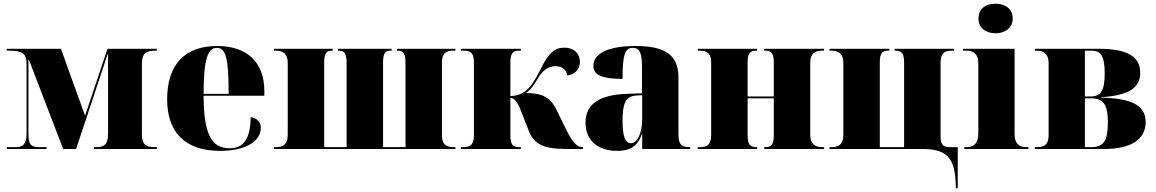

<svg xmlns="http://www.w3.org/2000/svg" viewBox="-20 -797 6182 1027"><path d="M16 0H229V-10H189C145 -10 132 -24 132 -83V-479H134L318 0H387L556 -508H558V-83C558 -24 537 -10 495 -10H482V0H819V-10H811C757 -10 739 -24 739 -83V-453C739 -512 761 -526 811 -526H819V-536H555L435 -178L306 -536H16V-526H27C96 -526 122 -513 122 -457V-80C122 -24 100 -10 66 -10H16Z M1157 10C1292 10 1375 -40 1375 -113C1375 -147 1354 -164 1321 -171C1319 -54 1284 -4 1208 -4C1109 -4 1070 -83 1069 -285H1394V-309C1394 -468 1298 -551 1141 -551C971 -551 874 -454 874 -266C874 -91 968 10 1157 10ZM1203 -295H1069C1069 -482 1092 -541 1140 -541C1189 -541 1203 -482 1203 -295Z M1445 0H2416V-10H2405C2367 -10 2344 -24 2344 -73V-462C2344 -513 2366 -526 2405 -526H2416V-536H2103V-526H2107C2135 -526 2149 -513 2149 -462V-10H2029V-462C2029 -513 2041 -526 2070 -526H2075V-536H1788V-526H1792C1820 -526 1834 -513 1834 -462V-10H1714V-462C1714 -513 1727 -526 1756 -526H1760V-536H1445V-526H1456C1494 -526 1519 -508 1519 -462V-74C1519 -25 1494 -10 1456 -10H1445Z M2445 0H2766V-10H2754C2720 -10 2710 -28 2710 -74V-273C2729 -272 2744 -264 2772 -191L2808 -98C2844 -5 2920 0 3036 0H3098V-10H3096C3064 -10 3041 -37 3000 -121L2954 -215C2918 -288 2862 -299 2793 -299C2823 -320 2841 -351 2861 -384C2885 -423 2916 -443 2951 -443C2986 -443 3010 -424 3014 -394C3052 -396 3082 -425 3082 -466C3082 -505 3056 -542 2997 -542C2949 -542 2916 -517 2872 -428C2845 -374 2824 -339 2799 -317C2775 -295 2748 -285 2710 -283V-459C2710 -512 2723 -526 2754 -526H2766V-536H2445V-526H2463C2498 -526 2515 -511 2515 -463V-76C2515 -23 2496 -10 2459 -10H2445Z M3281 10C3339 10 3389 -6 3413 -80H3415V0H3672V-10H3668C3623 -10 3609 -26 3609 -80V-383C3609 -507 3532 -551 3379 -551C3256 -551 3154 -521 3154 -445C3154 -394 3204 -375 3310 -375C3310 -501 3322 -541 3364 -541C3402 -541 3414 -515 3414 -434V-298L3333 -295C3185 -290 3112 -240 3112 -141C3112 -43 3181 10 3281 10ZM3354 -31C3324 -31 3310 -69 3310 -152C3310 -246 3327 -282 3383 -286L3415 -288V-161C3415 -88 3391 -31 3354 -31Z M3712 0H4030V-10H4026C3993 -10 3979 -23 3979 -74V-271H4119V-74C4119 -23 4106 -10 4072 -10H4068V0H4388V-10H4377C4339 -10 4314 -28 4314 -74V-462C4314 -511 4339 -526 4377 -526H4388V-536H4068V-526H4072C4106 -526 4119 -512 4119 -463V-281H3979V-462C3979 -511 3991 -526 4025 -526H4030V-536H3712V-526H3723C3761 -526 3784 -512 3784 -463V-74C3784 -23 3762 -10 3723 -10H3712Z M5092 184 5093 210H5103V-10H5059C5021 -10 5011 -28 5011 -69V-462C5011 -513 5033 -526 5072 -526H5083V-536H4765V-526H4769C4802 -526 4816 -513 4816 -462V-10H4686V-462C4686 -513 4699 -526 4733 -526H4737V-536H4417V-526H4428C4466 -526 4491 -508 4491 -462V-74C4491 -25 4466 -10 4428 -10H4417V0H4913C5042 0 5087 45 5092 184Z M5305 -619C5354 -619 5397 -647 5397 -698C5397 -752 5354 -777 5305 -777C5253 -777 5214 -752 5214 -698C5214 -647 5253 -619 5305 -619ZM5138 0H5481V-10H5470C5433 -10 5407 -27 5407 -80V-536H5131V-526H5150C5186 -526 5213 -509 5213 -460V-84C5213 -28 5188 -10 5150 -10H5138Z M5515 0H5886C6041 0 6108 -59 6108 -144C6108 -238 6025 -271 5869 -275V-277C6022 -286 6079 -330 6079 -408C6079 -492 6014 -536 5858 -536H5515V-526H5526C5562 -526 5589 -509 5589 -460V-74C5589 -21 5564 -10 5526 -10H5515ZM5813 -281H5783V-526H5818C5871 -526 5889 -493 5889 -405C5889 -312 5869 -281 5813 -281ZM5817 -10H5783V-271H5817C5883 -271 5906 -237 5906 -141C5906 -44 5883 -10 5817 -10Z"/></svg>

Font: Noto Serif Display Black
Style: Regular
Weight: 900
Designer: Monotype Design Team
Foundry: Monotype Imaging Inc.
Version: Version 2.009